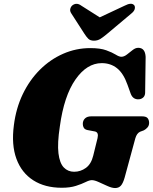

<svg xmlns="http://www.w3.org/2000/svg" viewBox="-20 -962 794 996"><path d="M448.5 -712.5Q500 -712.5 531 -701.2Q562 -690 580 -678.8Q598 -667.5 609.5 -667.5Q623.5 -667.5 638.2 -679Q653 -690.5 667.8 -702.2Q682.5 -714 697 -714Q733 -714 735.5 -667L733 -488Q734 -468 724.8 -458.2Q715.5 -448.5 702 -447Q670 -444 658 -476L641.5 -522Q620.5 -581.5 587.2 -608Q554 -634.5 508 -634.5Q430.5 -634.5 371.2 -549.2Q312 -464 290.5 -306.5Q277 -218.5 283.2 -167Q289.5 -115.5 311 -93.2Q332.5 -71 364.5 -71Q398 -71 425.5 -91Q453 -111 463.5 -154L486 -245.5Q493 -275.5 472.5 -280L433 -287.5Q420 -290.5 414.8 -299Q409.5 -307.5 409.5 -319Q409.5 -336.5 420.8 -347.5Q432 -358.5 453.5 -358.5H716Q738.5 -358.5 746 -348.8Q753.5 -339 753.5 -324.5Q753.5 -310.5 745.2 -301Q737 -291.5 726.5 -286L706.5 -278.5Q689.5 -270.5 682 -244.5L626.5 -40.5Q618 -11 607 1.2Q596 13.5 577 13.5Q561 13.5 538 3.2Q515 -7 492.8 -17.2Q470.5 -27.5 456.5 -27.5Q444 -27.5 424 -17.5Q404 -7.5 373.8 2.2Q343.5 12 300.5 12Q213 12 152.5 -26.8Q92 -65.5 65.2 -138.2Q38.5 -211 52 -312.5Q63 -400.5 98.2 -473.8Q133.5 -547 187.2 -600.5Q241 -654 307.8 -683.2Q374.5 -712.5 448.5 -712.5ZM537 -787.5Q517.5 -771 502.2 -761Q487 -751 467.5 -751Q448 -751 438 -761Q428 -771 417.5 -787.5L349.5 -893Q341.5 -905.5 344.8 -917Q348 -928.5 356.5 -935Q378 -950.5 402 -932.5L497.5 -872L626.5 -932.5Q662 -951 676 -935Q681.5 -928.5 679.2 -916.5Q677 -904.5 661.5 -892Z"/></svg>

Font: Fraunces 72pt Soft Black
Style: Italic
Weight: 900
Italic angle: -16°
Version: Version 1.000;[b76b70a41]